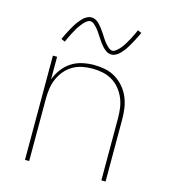

<svg xmlns="http://www.w3.org/2000/svg" viewBox="-111 -835 822 925"><g transform="rotate(15 300.0 -373.0)"><path d="M99 0V-520H120V-407Q130 -435 148 -459Q166 -483 190.5 -499Q215 -515 244.5 -521.5Q274 -528 303 -528Q331 -528 358.5 -522.5Q386 -517 410 -502.5Q434 -488 452.5 -466.5Q471 -445 482 -419Q493 -393 497 -365.5Q501 -338 501 -310V0H480V-310Q480 -335 476.5 -360.5Q473 -386 463 -409.5Q453 -433 436.5 -453Q420 -473 398 -486Q376 -499 350.5 -504Q325 -509 300 -509Q275 -509 249.5 -504Q224 -499 202 -486Q180 -473 163.5 -453Q147 -433 137 -409.5Q127 -386 123.5 -360.5Q120 -335 120 -310V0ZM369 -598Q356 -598 345.5 -604.5Q335 -611 326.5 -620Q318 -629 311 -638.5Q304 -648 297 -658.5Q290 -669 283 -680Q276 -691 268.5 -700Q261 -709 251 -718Q241 -727 231 -727Q226 -727 223.5 -726Q221 -725 217.5 -723Q214 -721 209.5 -717.5Q205 -714 200 -708.5Q195 -703 192.5 -699.5Q190 -696 187.5 -693Q185 -690 183 -687Q181 -684 178.5 -680.5Q176 -677 173.5 -673Q171 -669 169 -664.5Q167 -660 164 -655.5Q161 -651 158.5 -646Q156 -641 153.5 -635.5Q151 -630 148 -624.5Q145 -619 142.5 -613Q140 -607 137 -600L118 -608Q123 -620 128 -630Q133 -640 138 -649.5Q143 -659 147.5 -667Q152 -675 156.5 -682.5Q161 -690 165 -696Q169 -702 173.5 -707.5Q178 -713 185.5 -721.5Q193 -730 200.5 -735Q208 -740 215 -743Q222 -746 231 -746Q244 -746 254.5 -740Q265 -734 273.5 -724.5Q282 -715 289 -705.5Q296 -696 303 -685.5Q310 -675 317 -664Q324 -653 331.5 -644Q339 -635 349 -626Q359 -617 369 -617Q374 -617 376.5 -618Q379 -619 382.5 -621.5Q386 -624 390.5 -627.5Q395 -631 400 -636Q405 -641 407.5 -644.5Q410 -648 412.5 -651Q415 -654 417 -657Q419 -660 421.5 -664Q424 -668 426.5 -672Q429 -676 431 -680Q433 -684 436 -688.5Q439 -693 441.5 -698Q444 -703 446.5 -708.5Q449 -714 452 -719.5Q455 -725 457.5 -731Q460 -737 463 -744L482 -736Q477 -725 472 -714.5Q467 -704 462 -695Q457 -686 452.5 -677.5Q448 -669 443.5 -662Q439 -655 435 -648.5Q431 -642 426.5 -636.5Q422 -631 414.5 -622.5Q407 -614 399.5 -609Q392 -604 385 -601Q378 -598 369 -598Z"/></g></svg>

Font: Iosevka SS04 Thin Extended
Style: Regular
Weight: 100
Width: 7
Monospace: yes
Designer: Belleve Invis
Foundry: Belleve Invis
Version: Version 19.0.0; ttfautohint (v1.8.4)